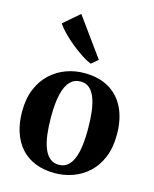

<svg xmlns="http://www.w3.org/2000/svg" viewBox="-126 -934 825 1030"><g transform="rotate(15 286.0 -419.0)"><path d="M24 -263Q24 -335 46.2 -388.5Q68.5 -442 106.8 -477.5Q145 -513 193.2 -530.8Q241.5 -548.5 294 -548.5Q376 -548.5 432.5 -515Q489 -481.5 518.2 -420.2Q547.5 -359 547.5 -274Q547.5 -201 525.2 -147.5Q503 -94 465 -58.8Q427 -23.5 378.5 -6Q330 11.5 277.5 11.5Q217 11.5 169.8 -7.5Q122.5 -26.5 90.2 -62.2Q58 -98 41 -148.8Q24 -199.5 24 -263ZM287.5 -37.5Q321.5 -37.5 344.2 -61.5Q367 -85.5 378.5 -135Q390 -184.5 390 -261Q390 -314.5 384.8 -358.2Q379.5 -402 367.5 -433.8Q355.5 -465.5 335.8 -482.5Q316 -499.5 286.5 -499.5Q252 -499.5 228.8 -475.8Q205.5 -452 193.5 -402.5Q181.5 -353 181.5 -275.5Q181.5 -222 187 -178.2Q192.5 -134.5 205 -103Q217.5 -71.5 237.8 -54.5Q258 -37.5 287.5 -37.5ZM312 -606Q289.5 -615 260.5 -634Q231.5 -653 201.5 -677.2Q171.5 -701.5 146.5 -727Q121.5 -752.5 107 -774.5L195.5 -850.5L350 -637L313 -606Z"/></g></svg>

Font: Merriweather 72pt
Style: Bold
Weight: 700
Version: Version 2.100